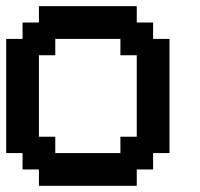

<svg xmlns="http://www.w3.org/2000/svg" viewBox="-20 -599 644 619"><path d="M262.7 0H105.5V-26.4V-52.7H79.1H52.7V-79.1V-105.5H26.4H0V-289.1V-473.6H26.4H52.7V-500V-526.4H79.1H105.5V-552.7V-579.1H262.7H420.9V-552.7V-526.4H447.3H473.6V-500V-473.6H500H526.4V-289.1V-105.5H500H473.6V-79.1V-52.7H447.3H420.9V-26.4V0ZM262.7 -105.5H368.2V-131.8V-158.2H394.5H420.9V-289.1V-420.9H394.5H368.2V-447.3V-473.6H262.7H158.2V-447.3V-420.9H131.8H105.5V-289.1V-158.2H131.8H158.2V-131.8V-105.5Z"/></svg>

Font: VCR Jazz Mono
Style: Regular
Weight: 400
Version: Version 3.1